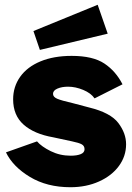

<svg xmlns="http://www.w3.org/2000/svg" viewBox="-20 -774 553 804"><path d="M5 -136 135 -182Q154 -160 192.5 -141Q231 -122 276 -122Q302 -122 318 -128.5Q334 -135 334 -149Q334 -163 322.5 -169.5Q311 -176 282 -182L203 -199Q123 -213 79 -252Q35 -291 35 -358Q35 -411 64.5 -452.5Q94 -494 149.5 -517Q205 -540 280 -540Q369 -540 417 -508Q465 -476 493 -421L376 -362Q361 -384 328.5 -397.5Q296 -411 265 -411Q239 -411 220.5 -403Q202 -395 202 -381Q202 -368 219.5 -360.5Q237 -353 285 -342L353 -324Q443 -302 475.5 -259Q508 -216 508 -170Q508 -120 478 -79Q448 -38 394.5 -14Q341 10 275 10Q177 10 105.5 -33Q34 -76 5 -136ZM431 -633 147 -565 120 -644 389 -754Z"/></svg>

Font: Morrison Black
Style: Regular
Weight: 900
Designer: Pablo Impallari, Rodrigo Fuenzalida (Modified by Dan O. Williams)
Version: Version 0.03;June 6, 2019;FontCreator 11.5.0.2425 64-bit; tt